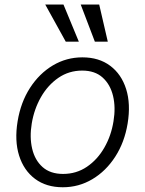

<svg xmlns="http://www.w3.org/2000/svg" viewBox="-20 -802 631 834"><path d="M252.8 11.4Q181.1 11.4 132.3 -25Q83.5 -61.4 63 -126.1Q42.6 -190.7 56.5 -275.2Q70 -357.6 110.3 -420.1Q150.6 -482.6 209.5 -517.8Q268.5 -552.9 337.7 -552.9Q409.8 -552.9 458.6 -516.3Q507.5 -479.8 527.9 -415.1Q548.3 -350.5 534.4 -265.6Q521 -183.9 480.6 -121.4Q440.3 -58.9 381.4 -23.8Q322.4 11.4 252.8 11.4ZM253.9 -46.5Q311.8 -46.5 357.6 -77.6Q403.4 -108.7 433.2 -160.7Q463.1 -212.7 473 -275.2Q483 -335.2 471.1 -385.1Q459.2 -435 425.8 -465.2Q392.4 -495.4 337 -495.4Q279.5 -495.4 233.7 -464Q187.9 -432.5 158 -380.3Q128.2 -328.1 117.9 -265.6Q108 -206 119.7 -156.1Q131.4 -106.2 165 -76.3Q198.5 -46.5 253.9 -46.5ZM392 -621.1 330.6 -782.3H410.9L448.2 -621.1ZM265.6 -621.1 176.5 -782.3H255.7L322.4 -621.1Z"/></svg>

Font: Inter Light  BETA
Style: Italic
Weight: 300
Italic angle: 9.39999°
Designer: Rasmus Andersson
Foundry: rsms
Version: Version 3.011;git-f93a4a705